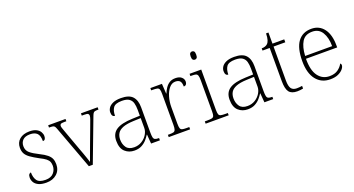

<svg xmlns="http://www.w3.org/2000/svg" viewBox="-48 -1349 3623 1965"><g transform="rotate(-20 1763.5 -366.5)"><path d="M207 10Q152 10 120 -6Q88 -22 74.5 -46Q61 -70 61 -95Q61 -120 70 -131.5Q79 -143 91 -143Q91 -87 115 -53.5Q139 -20 208 -20Q266 -20 295.5 -53Q325 -86 325 -131Q325 -155 317.5 -174Q310 -193 288 -210.5Q266 -228 223 -249Q167 -279 133.5 -303Q100 -327 85.5 -353.5Q71 -380 71 -418Q71 -475 111 -509Q151 -543 220 -543Q265 -543 293.5 -528.5Q322 -514 335 -491.5Q348 -469 348 -447Q348 -402 316 -402Q316 -464 290 -488.5Q264 -513 215 -513Q161 -513 135.5 -487Q110 -461 110 -421Q110 -375 142 -347.5Q174 -320 237 -289Q288 -264 315.5 -241Q343 -218 353.5 -192.5Q364 -167 364 -134Q364 -68 320 -29Q276 10 207 10Z M499 -462Q491 -485 484 -495.5Q477 -506 463 -508.5Q449 -511 422 -511V-536H611V-511H589Q558 -511 549 -504.5Q540 -498 540 -485Q540 -473 548.5 -450.5Q557 -428 564 -407L638 -203Q649 -175 660 -143.5Q671 -112 681 -83.5Q691 -55 696 -37Q703 -56 718.5 -99Q734 -142 758 -206L821 -374Q837 -417 846.5 -443Q856 -469 856 -484Q856 -498 846.5 -504.5Q837 -511 805 -511H779V-536H961V-511H957Q933 -511 921 -508Q909 -505 902 -493.5Q895 -482 886 -457L713 0H670Z M1166 10Q1105 10 1063.5 -28Q1022 -66 1022 -147Q1022 -226 1078.5 -263Q1135 -300 1254 -304L1337 -307V-371Q1337 -413 1328.5 -444.5Q1320 -476 1294 -494.5Q1268 -513 1215 -513Q1144 -513 1121 -480.5Q1098 -448 1098 -393Q1064 -393 1064 -443Q1064 -466 1078.5 -489Q1093 -512 1126.5 -527.5Q1160 -543 1215 -543Q1304 -543 1341.5 -501.5Q1379 -460 1379 -383V-111Q1379 -75 1383 -56.5Q1387 -38 1399.5 -31.5Q1412 -25 1438 -25H1444V0H1348L1340 -100H1337Q1323 -77 1301 -51.5Q1279 -26 1246 -8Q1213 10 1166 10ZM1174 -23Q1221 -23 1258 -46Q1295 -69 1316 -104Q1337 -139 1337 -174V-281L1256 -278Q1183 -275 1141 -258.5Q1099 -242 1081.5 -213.5Q1064 -185 1064 -145Q1064 -95 1089.5 -59Q1115 -23 1174 -23Z M1540 0V-25H1558Q1586 -25 1601 -29Q1616 -33 1622 -49.5Q1628 -66 1628 -101V-439Q1628 -472 1622.5 -487.5Q1617 -503 1600 -507Q1583 -511 1550 -511H1535V-536H1661L1668 -427H1670Q1682 -456 1699.5 -483Q1717 -510 1743.5 -527Q1770 -544 1809 -544Q1851 -544 1874.5 -524.5Q1898 -505 1898 -475Q1898 -458 1889.5 -446Q1881 -434 1862 -434Q1862 -477 1846 -494Q1830 -511 1797 -511Q1758 -511 1729.5 -477Q1701 -443 1685.5 -390Q1670 -337 1670 -280V-100Q1670 -65 1675.5 -49Q1681 -33 1696.5 -29Q1712 -25 1740 -25H1773V0Z M2063 -653Q2050 -653 2041.5 -662.5Q2033 -672 2033 -698Q2033 -724 2041.5 -733.5Q2050 -743 2063 -743Q2077 -743 2085 -733.5Q2093 -724 2093 -698Q2093 -672 2085 -662.5Q2077 -653 2063 -653ZM1942 0V-25H1969Q2002 -25 2019 -29Q2036 -33 2041.5 -48Q2047 -63 2047 -97V-435Q2047 -471 2041 -487Q2035 -503 2020 -507Q2005 -511 1977 -511H1962V-536H2089V-98Q2089 -64 2094.5 -48.5Q2100 -33 2116.5 -29Q2133 -25 2167 -25H2193V0Z M2400 10Q2339 10 2297.5 -28Q2256 -66 2256 -147Q2256 -226 2312.5 -263Q2369 -300 2488 -304L2571 -307V-371Q2571 -413 2562.5 -444.5Q2554 -476 2528 -494.5Q2502 -513 2449 -513Q2378 -513 2355 -480.5Q2332 -448 2332 -393Q2298 -393 2298 -443Q2298 -466 2312.5 -489Q2327 -512 2360.5 -527.5Q2394 -543 2449 -543Q2538 -543 2575.5 -501.5Q2613 -460 2613 -383V-111Q2613 -75 2617 -56.5Q2621 -38 2633.5 -31.5Q2646 -25 2672 -25H2678V0H2582L2574 -100H2571Q2557 -77 2535 -51.5Q2513 -26 2480 -8Q2447 10 2400 10ZM2408 -23Q2455 -23 2492 -46Q2529 -69 2550 -104Q2571 -139 2571 -174V-281L2490 -278Q2417 -275 2375 -258.5Q2333 -242 2315.5 -213.5Q2298 -185 2298 -145Q2298 -95 2323.5 -59Q2349 -23 2408 -23Z M2938 10Q2876 10 2849.5 -24Q2823 -58 2823 -142V-504H2745V-528Q2787 -528 2811 -551Q2822 -562 2830 -586.5Q2838 -611 2839 -657H2865V-536H2993V-504H2865V-134Q2865 -72 2883.5 -46.5Q2902 -21 2943 -21Q2973 -21 3002 -26V3Q2971 10 2938 10Z M3298 10Q3202 10 3146 -60.5Q3090 -131 3090 -262Q3090 -404 3141.5 -473.5Q3193 -543 3289 -543Q3375 -543 3424.5 -477.5Q3474 -412 3474 -294V-273H3134Q3133 -147 3179 -85Q3225 -23 3302 -23Q3358 -23 3393.5 -48Q3429 -73 3446 -107Q3457 -101 3457 -86Q3457 -68 3439 -45.5Q3421 -23 3386 -6.5Q3351 10 3298 10ZM3430 -303Q3430 -396 3394.5 -454Q3359 -512 3288 -512Q3210 -512 3175.5 -455.5Q3141 -399 3136 -303Z"/></g></svg>

Font: Noto Serif Malayalam ExtraLight
Style: Regular
Weight: 200
Designer: Indian type Foundry, Jelle Bosma, Monotype Design Team
Foundry: Monotype Imaging Inc.
Version: Version 2.104; ttfautohint (v1.8.4.7-5d5b)